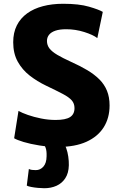

<svg xmlns="http://www.w3.org/2000/svg" viewBox="-20 -771 639 1018"><path d="M290 8Q237 8 188.8 0.2Q140.5 -7.5 105 -18.2Q69.5 -29 55 -38L78 -183Q96.5 -172.5 128 -161.5Q159.5 -150.5 197.8 -142.8Q236 -135 275 -135Q327.5 -135 351.2 -150Q375 -165 375 -198Q375 -222 360.5 -238.8Q346 -255.5 312.8 -273Q279.5 -290.5 224 -317Q177 -339.5 137.5 -370.2Q98 -401 74 -444.2Q50 -487.5 50 -547Q50 -598 69.2 -636.2Q88.5 -674.5 123.8 -700Q159 -725.5 207.5 -738.2Q256 -751 315 -751Q399 -751 452 -735.5Q505 -720 525 -708L496 -569Q473.5 -586.5 426.8 -601.2Q380 -616 331 -616Q296 -616 273.5 -608.2Q251 -600.5 240 -586.5Q229 -572.5 229 -554Q229 -531.5 242.2 -514.2Q255.5 -497 283.8 -480.2Q312 -463.5 357 -443Q405 -421.5 442.8 -399Q480.5 -376.5 507 -350Q533.5 -323.5 547.2 -289.8Q561 -256 561 -212Q561 -145.5 529.8 -96Q498.5 -46.5 438 -19.2Q377.5 8 290 8ZM122 213 133 125Q140 128.5 149 129.8Q158 131 170 131Q193.5 131 210 112.5Q226.5 94 227 58Q228 28.5 222 12.8Q216 -3 209 -15L287 -17L313 -15Q324 -5.5 331.2 14.8Q338.5 35 342 59.2Q345.5 83.5 345 105Q344 147 326.2 174Q308.5 201 279.5 214Q250.5 227 215 227Q200.5 227 181.2 225.2Q162 223.5 145.2 220.2Q128.5 217 122 213Z"/></svg>

Font: Koeln Type Sans ExtraBold
Style: Regular
Weight: 800
Designer: Eben Sorkin
Foundry: Eben Sorkin
Version: Version 2.001